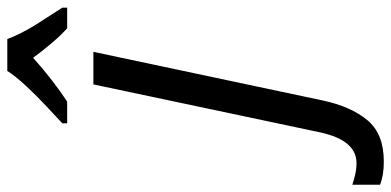

<svg xmlns="http://www.w3.org/2000/svg" viewBox="-412 -520 1046 513"><g transform="rotate(-90 110.5 -263.0)"><path d="M-64 240Q-101 240 -126 230V156Q-114 160 -99 163.5Q-84 167 -68 167Q-7 167 14 69L142 -536H229L99 77Q83 152 46.5 196Q10 240 -64 240ZM38 -606V-619Q55 -635 83 -661Q111 -687 137.5 -715.5Q164 -744 178 -766H263Q278 -727 303 -687.5Q328 -648 347 -619V-606H292Q274 -622 253.5 -646Q233 -670 213 -697Q183 -670 152.5 -646.5Q122 -623 96 -606Z"/></g></svg>

Font: Noto Sans IKEA
Style: Italic
Weight: 400
Italic angle: -12°
Designer: Monotype Design Team
Foundry: Monotype Imaging Inc.
Version: Version 2.001